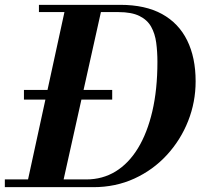

<svg xmlns="http://www.w3.org/2000/svg" viewBox="-61 -774 851 794"><path d="M-41 0V-32H296Q363 -32 417 -65Q471 -98 509.5 -161Q548 -224 569 -314Q590 -404 590 -518Q590 -560 585 -597.5Q580 -635 564 -663.5Q548 -692 515.5 -708Q483 -724 429 -724H100V-754H436Q540 -754 609 -716Q678 -678 713 -607Q748 -536 748 -438Q748 -352 717 -273.5Q686 -195 629 -133Q572 -71 494.5 -35.5Q417 0 325 0ZM48 0 212 -754H363L195 0ZM38 -362V-402H403V-362Z"/></svg>

Font: Libre Bodoni
Style: Bold Italic
Weight: 700
Italic angle: -13°
Version: Version 2.005;gftools[0.9.23]